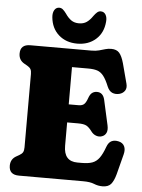

<svg xmlns="http://www.w3.org/2000/svg" viewBox="-61 -962 758 1027"><g transform="rotate(5 318.0 -448.0)"><path d="M25 -651Q25 -700 78.5 -700H405Q430 -700 447.2 -704.8Q464.5 -709.5 479.5 -714Q494.5 -718.5 511.5 -718.5Q540.5 -718.5 555 -701.8Q569.5 -685 580 -647.5L608.5 -540Q614.5 -517 604.5 -502.2Q594.5 -487.5 575.5 -482.5Q555 -477.5 537.8 -484.5Q520.5 -491.5 510 -516Q495 -553 480.2 -571.8Q465.5 -590.5 446.5 -596.8Q427.5 -603 398.5 -603H310.5V-403H363Q383 -403 393 -412.2Q403 -421.5 411 -444.5Q418.5 -466.5 429.8 -474.5Q441 -482.5 455.5 -482.5Q488 -482.5 497 -444.5L527 -309.5Q532.5 -284.5 525.5 -269.2Q518.5 -254 502.5 -248.5Q487 -243 471 -248.8Q455 -254.5 444 -269.5Q429 -290 414.8 -298Q400.5 -306 369 -306H310.5V-180.5Q310.5 -97 384 -97H408Q442.5 -97 464.2 -105Q486 -113 501.2 -134Q516.5 -155 530.5 -194Q539.5 -218.5 555.5 -226.2Q571.5 -234 593.5 -229Q616 -224 624.8 -206Q633.5 -188 626.5 -161.5L598.5 -53Q588.5 -16.5 573.8 0.8Q559 18 528 18Q504 18 482.5 9Q461 0 423.5 0H78.5Q25 0 25 -49Q25 -84.5 56 -101.5L71 -110Q85 -118 90 -127.2Q95 -136.5 95 -153V-547Q95 -563.5 90 -572.8Q85 -582 71 -590L56 -598.5Q25 -615.5 25 -651ZM327 -839.5Q351.5 -839.5 368.5 -851.2Q385.5 -863 401 -886Q410.5 -899 419 -906.2Q427.5 -913.5 438 -913.5Q455.5 -913.5 464.5 -898.5Q473.5 -883.5 471 -860Q466 -800.5 426.5 -765.5Q387 -730.5 327 -730.5Q267 -730.5 227.5 -765.5Q188 -800.5 182.5 -860Q180.5 -883.5 189.5 -898.5Q198.5 -913.5 215.5 -913.5Q226.5 -913.5 235 -906.2Q243.5 -899 253 -886Q268.5 -863 285.5 -851.2Q302.5 -839.5 327 -839.5Z"/></g></svg>

Font: Fraunces 144pt SuperSoft Black
Style: Regular
Weight: 900
Version: Version 1.000;[b76b70a41]